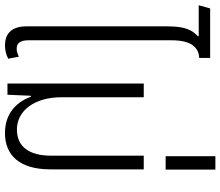

<svg xmlns="http://www.w3.org/2000/svg" viewBox="-77 -799 886 772"><g transform="rotate(90 366.0 -413.0)"><path d="M163 10C180 10 199 6 216 -3L208 -46C199 -41 186 -37 176 -37C154 -37 142 -51 142 -84V-660C142 -738 170 -769 213 -771V-815H14L1 -769H125L126 -766C103 -744 86 -719 86 -645V-76C86 -11 121 10 163 10Z M515 10C603 10 661 -47 661 -173V-548H606V-176C606 -86 569 -38 501 -38C422 -38 371 -113 371 -217V-548H316V0H361L365 -94H369C392 -31 441 10 515 10Z M608 -636H662V-836H608Z"/></g></svg>

Font: Noto Sans Thai Cond Light
Style: Regular
Weight: 300
Width: 3
Designer: Monotype Design Team
Foundry: Monotype Imaging Inc.
Version: Version 2.002